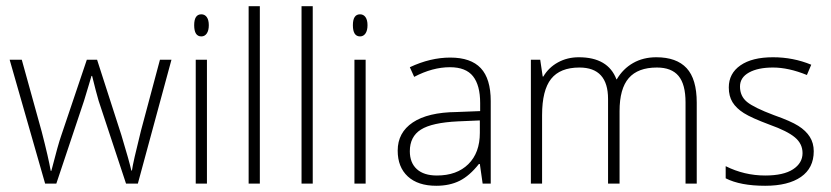

<svg xmlns="http://www.w3.org/2000/svg" viewBox="-20 -590 2671 617"><path d="M385 0 297 -266Q289 -293 276 -346H274L266 -319L250 -266L161 0H125L11 -398H50L114 -167Q136 -82 143 -41H145Q167 -127 177 -155L259 -398H292L370 -156Q396 -70 402 -42H404Q407 -66 433 -170L494 -398H531L423 0Z M645 0H609V-398H645ZM604 -509Q604 -544 627 -544Q638 -544 644.5 -535Q651 -526 651 -509Q651 -492 644.5 -482.5Q638 -473 627 -473Q604 -473 604 -509Z M815 0H779V-570H815Z M985 0H949V-570H985Z M1155 0H1119V-398H1155ZM1114 -509Q1114 -544 1137 -544Q1148 -544 1154.5 -535Q1161 -526 1161 -509Q1161 -492 1154.5 -482.5Q1148 -473 1137 -473Q1114 -473 1114 -509Z M1531 0 1522 -63H1519Q1489 -25 1457 -9Q1425 7 1382 7Q1323 7 1290.5 -23Q1258 -53 1258 -106Q1258 -164 1306.5 -196.5Q1355 -229 1447 -230L1523 -233V-259Q1523 -316 1500 -345Q1477 -374 1426 -374Q1370 -374 1311 -343L1297 -374Q1363 -405 1427 -405Q1493 -405 1525 -371Q1557 -337 1557 -265V0ZM1384 -26Q1448 -26 1485 -62.5Q1522 -99 1522 -163V-203L1452 -200Q1368 -196 1332.5 -173.5Q1297 -151 1297 -104Q1297 -67 1319.5 -46.5Q1342 -26 1384 -26Z M2183 0V-261Q2183 -319 2160.5 -346Q2138 -373 2091 -373Q2030 -373 2000.5 -339Q1971 -305 1971 -233V0H1934V-272Q1934 -373 1842 -373Q1780 -373 1751 -336.5Q1722 -300 1722 -220V0H1686V-398H1716L1724 -344H1726Q1743 -373 1773 -389.5Q1803 -406 1840 -406Q1934 -406 1961 -335H1962Q1982 -369 2014.5 -387.5Q2047 -406 2089 -406Q2154 -406 2186.5 -371Q2219 -336 2219 -260V0Z M2595 -104Q2595 -50 2554 -21.5Q2513 7 2439 7Q2359 7 2312 -17V-56Q2372 -26 2439 -26Q2498 -26 2528.5 -46Q2559 -66 2559 -98Q2559 -128 2534.5 -148.5Q2510 -169 2454 -189Q2395 -211 2370.5 -226.5Q2346 -242 2334 -261.5Q2322 -281 2322 -309Q2322 -354 2359.5 -380Q2397 -406 2464 -406Q2529 -406 2587 -382L2573 -349Q2514 -373 2464 -373Q2416 -373 2387 -357Q2358 -341 2358 -312Q2358 -281 2380.5 -262.5Q2403 -244 2467 -220Q2521 -201 2545.5 -185.5Q2570 -170 2582.5 -150Q2595 -130 2595 -104Z"/></svg>

Font: Azad Pori Unicode
Style: Regular
Weight: 400
Designer: Abul Kalam Azad
Foundry: Lipighor Font Foundry
Version: Version 1.026;December 22, 2019;FontCreator 12.0.0.2547 64-b